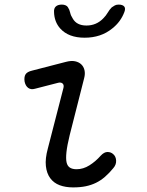

<svg xmlns="http://www.w3.org/2000/svg" viewBox="-20 -805 640 835"><path d="M132 -419Q115 -414 103 -422.5Q91 -431 87 -450Q84 -470 91 -481.5Q98 -493 120 -498L267 -536Q290 -542 306.5 -538.5Q323 -535 333.5 -525Q344 -515 347.5 -499.5Q351 -484 346 -465L283 -217Q272 -172 269 -143.5Q266 -115 269.5 -99Q273 -83 284 -76Q295 -69 313 -69Q342 -69 369 -86Q396 -103 418 -128Q433 -144 447.5 -144Q462 -144 472 -135Q484 -125 485 -107Q486 -89 473 -74Q455 -52 436.5 -36Q418 -20 397.5 -10Q377 0 353 5Q329 10 298 10Q265 10 239.5 0.5Q214 -9 198.5 -30Q183 -51 179.5 -83Q176 -115 188 -159L256 -423Q259 -436 252 -442Q245 -448 233 -445ZM215 -753Q214 -769 223 -777Q232 -785 249 -785Q258 -785 265 -782Q272 -779 275 -774Q282 -764 285 -750.5Q288 -737 296 -725Q313 -694 356 -694Q399 -694 429 -725Q441 -737 448.5 -750Q456 -763 466 -773Q473 -778 479.5 -781.5Q486 -785 496 -785Q513 -785 520 -777Q527 -769 521 -753Q505 -710 468 -681Q419 -641 348 -641Q278 -641 242 -681Q216 -710 215 -753Z"/></svg>

Font: Maple Mono NL Light
Style: Italic
Weight: 300
Italic angle: -10°
Monospace: yes
Designer: subframe7536
Version: Version 7.000